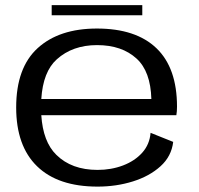

<svg xmlns="http://www.w3.org/2000/svg" viewBox="-20 -704 758 730"><path d="M351 5.5Q200.5 5.5 121 -71.8Q41.5 -149 41.5 -295.5Q41.5 -446.5 123.2 -521Q205 -595.5 348.5 -595.5Q497 -595.5 575 -520.5Q653 -445.5 653 -298.5Q653 -280 650.5 -266H137Q143.5 -165 194 -115.5Q252 -58 351 -58Q403 -58 447.8 -75Q492.5 -92 520.8 -123.5Q549 -155 552.5 -199L638.5 -164.5Q632 -109.5 590.2 -71.8Q548.5 -34 485.2 -14.2Q422 5.5 351 5.5ZM137 -327.5H555.5Q552.5 -432.5 499.5 -481Q443.5 -532.5 349 -532.5Q256 -532.5 196 -478.5Q143.5 -431.5 137 -327.5ZM176.5 -646V-684.5H521V-646Z"/></svg>

Font: Anybody ExtraExpanded
Style: Regular
Weight: 400
Width: 8
Designer: Tyler Finck
Foundry: Etcetera Type Company
Version: Version 1.010; ttfautohint (v1.8.3) -l 8 -r 50 -G 200 -x 14 